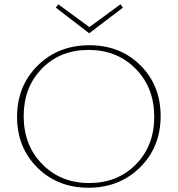

<svg xmlns="http://www.w3.org/2000/svg" viewBox="-20 -875 833 900"><path d="M556 -839 398 -719 242 -839 253 -855 399 -748 545 -855ZM399 -663Q544 -663 638.5 -568.5Q733 -474 733 -331Q733 -186 636.5 -90.5Q540 5 395 5Q250 5 155 -89.5Q60 -184 60 -327Q60 -472 156.5 -567.5Q253 -663 399 -663ZM703 -327Q703 -464 616 -552.5Q529 -641 395 -641Q262 -641 176.5 -553.5Q91 -466 91 -331Q91 -194 178 -105.5Q265 -17 398 -17Q531 -17 617 -104.5Q703 -192 703 -327Z"/></svg>

Font: EauTestInfant Extralight
Style: Regular
Weight: 250
Designer: Christian Thalmann (Catharsis Fonts)
Version: Version 0.001;PS 000.001;hotconv 1.0.88;makeotf.lib2.5.64775